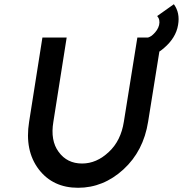

<svg xmlns="http://www.w3.org/2000/svg" viewBox="-20 -878 866 910"><path d="M671 -697 666 -608Q715 -613 758 -651Q785 -674 802 -701.5Q819 -729 824 -760Q834 -817 804 -858L725 -802Q740 -785 734 -759Q728 -735 705 -714Q698 -707 689 -703Q680 -699 671 -697ZM181 -700 118 -301Q96 -164 164 -75Q231 12 350 12Q470 12 565 -75Q660 -162 682 -301L746 -700H631L567 -301Q553 -211 496 -158Q438 -103 369 -103Q298 -103 258 -158Q218 -212 233 -301L296 -700Z"/></svg>

Font: Unageo
Style: SemiBold-Italic
Weight: 600
Designer: Richard Sepsi
Foundry: Richard Sepsi
Version: Version 2.000